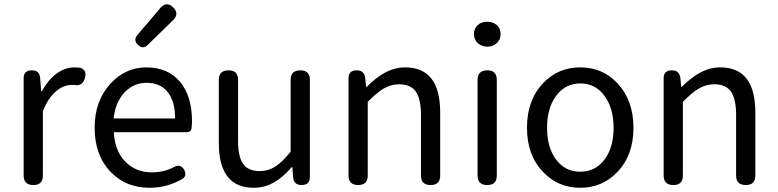

<svg xmlns="http://www.w3.org/2000/svg" viewBox="-20 -876 3681 909"><path d="M138 0Q92 0 92 -45V-271V-506Q92 -543 131 -543Q167 -543 170 -508L175 -444H178Q207 -497 246 -526Q287 -557 332 -557Q342 -557 360 -555Q391 -545 383 -511Q373 -465 330 -474Q325 -474 320 -474Q282 -474 248 -446Q208 -414 183 -349V-45Q183 0 138 0Z M688 13Q576 13 504 -62Q428 -141 428 -271Q428 -398 503 -480Q574 -557 673 -557Q775 -557 833 -488Q889 -420 889 -302Q889 -290 887 -270Q885 -250 862 -250H702H519Q523 -163 572.5 -111.5Q622 -60 699 -60Q756 -60 804 -85Q835 -102 852 -72Q867 -43 842 -28Q770 13 688 13ZM518 -315H663H809Q809 -397 773.5 -440.5Q738 -484 674 -484Q614 -484 571 -440Q526 -393 518 -315ZM633 -664Q610 -685 630 -710L689 -779L738 -837Q768 -872 799.5 -841.5Q831 -811 799 -780L679 -663Q657 -641 633 -664Z M1181 13Q1016 13 1016 -199V-498Q1016 -543 1062 -543Q1107 -543 1107 -498V-210Q1107 -134 1131 -100Q1155 -66 1209 -66Q1250 -66 1284 -88Q1316 -108 1356 -158V-498Q1356 -543 1402 -543Q1447 -543 1447 -498V-271V-38Q1447 0 1408 0Q1371 0 1368 -36L1364 -85H1361Q1320 -37 1280 -14Q1234 13 1181 13Z M1676 0Q1630 0 1630 -45V-271V-506Q1630 -543 1669 -543Q1704 -543 1709 -508L1713 -465H1716Q1761 -509 1799 -530Q1847 -557 1898 -557Q2064 -557 2064 -344V-45Q2064 0 2019 0Q1973 0 1973 -45V-332Q1973 -408 1948.5 -442.5Q1924 -477 1870 -477Q1830 -477 1795 -456Q1766 -439 1721 -394V-45Q1721 0 1676 0Z M2287 0Q2241 0 2241 -45V-498Q2241 -543 2287 -543Q2332 -543 2332 -498V-271V-45Q2332 0 2287 0ZM2287 -655Q2260 -655 2242 -672Q2224 -689 2224 -714Q2224 -741 2241.5 -757Q2259 -773 2287 -773Q2315 -773 2332.5 -757Q2350 -741 2350 -714Q2350 -688 2332 -672Q2315 -655 2287 -655Z M2727 13Q2622 13 2551 -62Q2475 -141 2475 -271.5Q2475 -402 2551 -482Q2622 -557 2727 -557Q2833 -557 2903 -482Q2979 -401 2979 -271Q2979 -141 2903 -62Q2832 13 2727 13ZM2727 -63Q2798 -63 2841.5 -120Q2885 -177 2885 -271Q2885 -365 2841 -423Q2799 -481 2727 -481Q2657 -481 2613.5 -423Q2570 -365 2570 -271Q2570 -177 2613 -120Q2656 -63 2727 -63Z M3168 0Q3122 0 3122 -45V-271V-506Q3122 -543 3161 -543Q3196 -543 3201 -508L3205 -465H3208Q3253 -509 3291 -530Q3339 -557 3390 -557Q3556 -557 3556 -344V-45Q3556 0 3511 0Q3465 0 3465 -45V-332Q3465 -408 3440.5 -442.5Q3416 -477 3362 -477Q3322 -477 3287 -456Q3258 -439 3213 -394V-45Q3213 0 3168 0Z"/></svg>

Font: GenSenRounded TW R
Style: Regular
Weight: 400
Version: Version 1.501;PS 1;hotconv 16.6.51;makeotf.lib2.5.65220